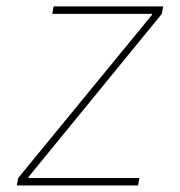

<svg xmlns="http://www.w3.org/2000/svg" viewBox="-20 -565 549 585"><path d="M31.2 0 35.5 -22.7 443.2 -519.9V-522.7H139.2L143.5 -545.5H477.3L473 -522.7L66.8 -25.6V-22.7H404.8L400.6 0Z"/></svg>

Font: Inter Thin  BETA
Style: Italic
Weight: 100
Italic angle: -9.39999°
Designer: Rasmus Andersson
Foundry: rsms
Version: Version 3.011;git-f93a4a705